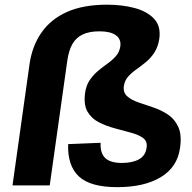

<svg xmlns="http://www.w3.org/2000/svg" viewBox="-20 -784 811 812"><path d="M475.9 7.5Q361.9 7.5 313.5 -37.9Q265.1 -83.3 268.2 -174.5L405.4 -180.1Q403.4 -136 425.2 -115.4Q446.9 -94.9 495.8 -94.9Q539.7 -94.9 567.7 -110.2Q595.6 -125.5 600 -159.7Q604 -186.8 584.9 -200.5Q565.9 -214.3 533.8 -222.9Q501.8 -231.6 465.5 -241.3Q429.3 -251 398.3 -266.8Q367.2 -282.5 350.2 -311.6Q333.2 -340.6 339.8 -390.2Q344.2 -423.2 359.7 -445.6Q375.1 -468.1 395.4 -484.8Q415.8 -501.6 436 -516.1Q456.1 -530.5 470.8 -547.4Q485.4 -564.3 488.9 -588.2Q492.9 -618.4 470.1 -634.9Q447.3 -651.5 400.8 -651.5Q356.7 -651.5 328.9 -637.8Q301 -624.2 285.8 -597.1Q270.7 -570.1 264.7 -528L190.3 0H32.9L104.8 -512Q115.8 -589.3 155.3 -646.1Q194.7 -702.9 263.5 -733.6Q332.4 -764.2 432.5 -764.2Q496 -764.2 549.1 -750.2Q602.2 -736.1 631.8 -704.4Q661.5 -672.6 653.5 -618.6Q648 -584.8 632.6 -561.3Q617.2 -537.9 596.8 -521.2Q576.4 -504.5 556.3 -490.3Q536.1 -476 521.7 -459.8Q507.3 -443.5 503.8 -420.1Q500.3 -392.7 517.8 -377Q535.3 -361.3 565 -351.1Q594.7 -340.9 628.4 -329.6Q662.1 -318.3 690.5 -299.3Q719 -280.3 734.2 -246.7Q749.4 -213.2 741.4 -158.6Q730.4 -77.4 660.3 -34.9Q590.2 7.5 475.9 7.5Z"/></svg>

Font: Pathway Extreme 8pt Thin 12pt
Style: Italic
Weight: 100
Italic angle: -8°
Version: Version 1.001;gftools[0.9.26]